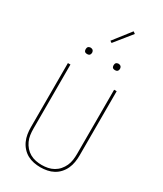

<svg xmlns="http://www.w3.org/2000/svg" viewBox="-281 -1265 1161 1371"><g transform="rotate(30 300.0 -579.0)"><path d="M300 8Q272 8 244.5 2.5Q217 -3 193 -16Q169 -29 150 -50Q131 -71 119.5 -96.5Q108 -122 103.5 -149.5Q99 -177 99 -205V-735H120V-205Q120 -180 123.5 -155Q127 -130 137.5 -107Q148 -84 164.5 -65Q181 -46 203 -33.5Q225 -21 250 -16Q275 -11 300 -11Q325 -11 350 -16Q375 -21 397 -33.5Q419 -46 435.5 -65Q452 -84 462.5 -107Q473 -130 476.5 -155Q480 -180 480 -205V-735H501V-205Q501 -177 496.5 -149.5Q492 -122 480.5 -96.5Q469 -71 450 -50Q431 -29 407 -16Q383 -3 355.5 2.5Q328 8 300 8ZM415 -859Q410 -859 404.5 -860.5Q399 -862 395.5 -865.5Q392 -869 390.5 -874.5Q389 -880 389 -885Q389 -890 390.5 -895.5Q392 -901 395.5 -904.5Q399 -908 404.5 -910Q410 -912 415 -912Q420 -912 425.5 -910Q431 -908 434.5 -904.5Q438 -901 440 -895.5Q442 -890 442 -885Q442 -880 440 -874.5Q438 -869 434.5 -865.5Q431 -862 425.5 -860.5Q420 -859 415 -859ZM185 -859Q180 -859 174.5 -860.5Q169 -862 165.5 -865.5Q162 -869 160.5 -874.5Q159 -880 159 -885Q159 -890 160.5 -895.5Q162 -901 165.5 -904.5Q169 -908 174.5 -910Q180 -912 185 -912Q190 -912 195.5 -910Q201 -908 204.5 -904.5Q208 -901 210 -895.5Q212 -890 212 -885Q212 -880 210 -874.5Q208 -869 204.5 -865.5Q201 -862 195.5 -860.5Q190 -859 185 -859ZM297 -1015 282 -1025 392 -1166 409 -1154Z"/></g></svg>

Font: Iosevka Thin Extended
Style: Regular
Weight: 100
Width: 7
Monospace: yes
Designer: Belleve Invis
Foundry: Belleve Invis
Version: Version 32.5.0; ttfautohint (v1.8.4)